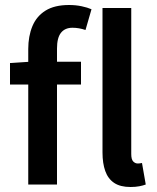

<svg xmlns="http://www.w3.org/2000/svg" viewBox="-20 -738 628 768"><path d="M93 0V-542Q93 -593 109.5 -633Q126 -673 162 -695.5Q198 -718 256 -718Q283 -718 306.5 -713Q330 -708 346 -701L322 -618Q296 -627 270 -627Q240 -627 224 -607Q208 -587 208 -544V0ZM20 -400V-486L100 -491H304V-400ZM502 10Q461 10 436.5 -6.5Q412 -23 401 -54Q390 -85 390 -128V-706H505V-122Q505 -100 513 -92Q521 -84 531 -84Q535 -84 538.5 -84.5Q542 -85 548 -86L563 0Q553 4 537.5 7Q522 10 502 10Z"/></svg>

Font: Source Sans 3 SemiBold
Style: Regular
Weight: 600
Designer: Paul D. Hunt
Foundry: Adobe
Version: Version 3.046;hotconv 1.0.118;makeotfexe 2.5.65603